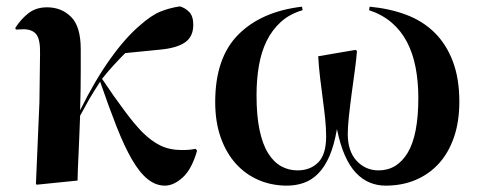

<svg xmlns="http://www.w3.org/2000/svg" viewBox="-20 -575 1510 604"><path d="M552 -103Q566 -103 576.5 -104Q587 -105 595 -107L600 -101Q583 -42 554.5 -16.5Q526 9 499 9Q470 9 444.5 -11.5Q419 -32 395 -73.5Q371 -115 347 -176Q323 -237 295 -318Q274 -286 260.5 -262.5Q247 -239 232 -211Q231 -190 230 -159.5Q229 -129 227.5 -99Q226 -69 225 -44Q224 -19 224 -7L96 6L93 4L104 -253L106 -406Q107 -450 94.5 -466.5Q82 -483 53 -483Q51 -483 43.5 -482.5Q36 -482 30 -482L28 -487Q45 -514 69 -533Q93 -552 128 -552Q173 -552 203.5 -522Q234 -492 234 -420Q234 -415 234 -395.5Q234 -376 234 -349Q234 -322 233.5 -290Q233 -258 232 -228Q278 -321 326 -388.5Q374 -456 420 -495Q456 -527 484.5 -538.5Q513 -550 546 -555Q563 -550 575.5 -537Q588 -524 588 -497Q588 -460 562.5 -442Q537 -424 485 -419L374 -408Q356 -390 338.5 -371Q321 -352 301 -327Q321 -297 338 -273Q355 -249 370 -229Q400 -188 427 -160Q456 -131 485 -117Q514 -103 552 -103Z M1296 -267Q1296 -318 1287.5 -362.5Q1279 -407 1260.5 -442.5Q1242 -478 1212.5 -503.5Q1183 -529 1141 -543L1143 -554Q1206 -548 1258 -528.5Q1310 -509 1347 -472.5Q1384 -436 1404.5 -382Q1425 -328 1425 -255Q1425 -192 1408 -143Q1391 -94 1360.5 -60.5Q1330 -27 1287.5 -9Q1245 9 1193 9Q1167 9 1143.5 -0.5Q1120 -10 1100 -31Q1080 -52 1065 -86Q1050 -120 1040 -169Q1031 -117 1016 -83Q1001 -49 980.5 -28.5Q960 -8 935 0.5Q910 9 883 9Q835 9 794 -8.5Q753 -26 722.5 -59.5Q692 -93 674.5 -142Q657 -191 657 -254Q657 -393 729.5 -466Q802 -539 930 -554L932 -543Q891 -531 863.5 -506Q836 -481 819 -446.5Q802 -412 794.5 -368.5Q787 -325 787 -275Q787 -211 796.5 -166Q806 -121 823.5 -93Q841 -65 864.5 -52Q888 -39 916 -39Q956 -39 981 -64Q1006 -89 1006 -146Q1006 -171 1003 -200.5Q1000 -230 995.5 -263Q991 -296 987 -330Q983 -364 981 -398L1098 -418L1103 -415Q1101 -388 1096 -352Q1091 -316 1086 -278.5Q1081 -241 1077.5 -208Q1074 -175 1074 -154Q1074 -99 1102 -69Q1130 -39 1171 -39Q1229 -39 1262.5 -94.5Q1296 -150 1296 -267Z"/></svg>

Font: XinYuGongZhangJiaSongA
Style: Regular
Weight: 900
Designer: XinYuGong
Foundry: Adobe Systems Incorporated
Version: Version 1.00